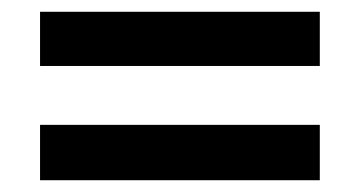

<svg xmlns="http://www.w3.org/2000/svg" viewBox="-20 -581 612 326"><path d="M48 -469V-561H523V-469ZM48 -275V-369H523V-275Z"/></svg>

Font: Noto Sans Telugu UI SemiBold
Style: Regular
Weight: 600
Designer: Jelle Bosma - Monotype Design Team
Foundry: Monotype Imaging Inc.
Version: Version 2.005; ttfautohint (v1.8.4.7-5d5b)